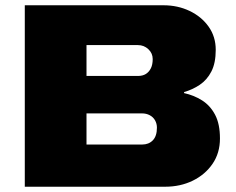

<svg xmlns="http://www.w3.org/2000/svg" viewBox="-20 -708 894 728"><path d="M74 0V-688H600Q654 -688 699 -666.5Q744 -645 771 -607Q798 -569 798 -519Q798 -469 781.5 -437Q765 -405 737.5 -386.5Q710 -368 678 -359V-355Q715 -347 746 -327.5Q777 -308 795.5 -273Q814 -238 814 -183Q814 -128 786 -87Q758 -46 711 -23Q664 0 606 0ZM308 -160H519Q544 -160 559.5 -176Q575 -192 575 -224Q575 -239 568 -251.5Q561 -264 548 -271Q535 -278 519 -278H308ZM308 -420H503Q521 -420 533 -427.5Q545 -435 552 -449Q559 -463 559 -484Q559 -506 542.5 -521.5Q526 -537 503 -537H308Z"/></svg>

Font: Archivo SemiExpanded Black
Style: Regular
Weight: 900
Width: 6
Designer: Hector Gatti
Foundry: Omnibus-Type
Version: Version 2.001